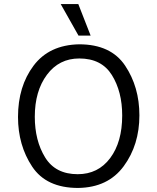

<svg xmlns="http://www.w3.org/2000/svg" viewBox="-20 -915 777 949"><path d="M280 -895H367L428 -739H368ZM69 -337Q69 -488 146 -590.5Q223 -693 371 -696Q528 -696 598.5 -590.5Q669 -485 669 -345Q669 -199 591.5 -93.5Q514 12 366 14Q209 14 139 -91.5Q69 -197 69 -337ZM152 -338Q152 -220 203 -137Q254 -54 364 -54Q465 -54 524.5 -133.5Q584 -213 584 -344Q584 -462 533 -544Q482 -626 372 -626Q272 -626 212 -545.5Q152 -465 152 -338Z"/></svg>

Font: Palanquin
Style: Regular
Weight: 400
Designer: Pria Ravichandran
Version: Version 1.0.4